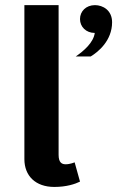

<svg xmlns="http://www.w3.org/2000/svg" viewBox="-20 -720 490 748"><path d="M291.7 -12.5 270.8 -87.5C270.8 -87.5 253.3 -80 235.8 -80C221.7 -80 208.3 -85.8 208.3 -116.7V-700H75V-100C75 -35 118.3 8.3 191.7 8.3C239.2 8.3 273.3 -3.3 291.7 -12.5ZM350 -700C315 -700 291.7 -675.8 291.7 -645.8C291.7 -615.8 315 -591.7 349.2 -591.7C344.2 -554.2 306.7 -521.7 275 -500H333.3C362.5 -517.5 416.7 -561.7 416.7 -633.3C416.7 -680 380.8 -700 350 -700Z"/></svg>

Font: BoonHome
Style: Bold
Weight: 700
Designer: Sungsit Sawaiwan
Foundry: Sungsit Sawaiwan
Version: Version 0.2